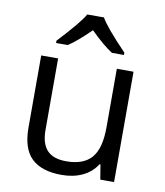

<svg xmlns="http://www.w3.org/2000/svg" viewBox="-86 -837 786 917"><g transform="rotate(10 307.0 -378.0)"><path d="M162.1 -535.2V-188Q162.1 -122.6 191.9 -90.3Q221.7 -58.1 285.2 -58.1Q369.1 -58.1 408.2 -104Q447.3 -149.9 446.8 -253.9V-535.2H527.8V0H460.9L449.2 -71.8H444.8Q419.9 -32.2 376 -11.2Q332 9.8 274.9 9.8Q177.7 9.8 128.9 -36.6Q80.1 -83 80.1 -185.1V-535.2ZM468.8 -606H410.6Q367.7 -632.8 302.7 -696.8Q236.3 -631.3 195.8 -606H139.6V-617.2Q238.8 -723.1 262.7 -766.1H343.8Q365.7 -724.6 468.8 -617.2Z"/></g></svg>

Font: OpenSans
Style: Regular
Weight: 400
Foundry: Ascender Corporation
Version: Version 1.10